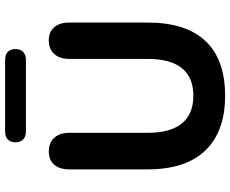

<svg xmlns="http://www.w3.org/2000/svg" viewBox="-95 -794 900 750"><g transform="rotate(-90 355.0 -419.0)"><path d="M68.4 -292.7V-599.2Q68.4 -635.3 86.3 -656.9Q104.3 -678.4 138.6 -678.4Q172.9 -678.4 192 -656.9Q211.2 -635.3 211.2 -599.2V-292.7Q211.2 -203.2 247.8 -158.5Q284.4 -113.7 355.9 -113.7Q427.4 -113.7 463.7 -158.5Q499.9 -203.2 499.9 -292.7V-599.2Q499.9 -635.3 518.9 -656.9Q537.8 -678.4 572.3 -678.4Q605.6 -678.4 623.8 -657Q641.9 -635.6 641.9 -599.2V-292.7Q641.9 -142.4 569.5 -66Q497 10.4 355.9 10.4Q217 10.4 142.7 -66.4Q68.4 -143.2 68.4 -292.7ZM174.2 -808.7Q174.2 -828 185.3 -838.6Q196.4 -849.1 216.9 -849.1H495.8Q516.3 -849.1 527.4 -838.5Q538.4 -827.8 538.4 -808.7Q538.4 -789.6 527.4 -778.6Q516.3 -767.7 495.8 -767.7H216.9Q196.4 -767.7 185.3 -778.5Q174.2 -789.3 174.2 -808.7Z"/></g></svg>

Font: SN Pro Thin
Style: Regular
Weight: 200
Designer: Tobias Whetton
Foundry: Supernotes
Version: Version 1.003;Glyphs 3.3 (3324)